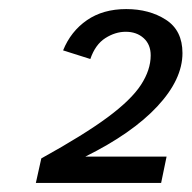

<svg xmlns="http://www.w3.org/2000/svg" viewBox="-20 -806 424 423"><path d="M59 -403 71 -457Q165 -509 217 -547.5Q269 -586 290.5 -619Q312 -652 312 -684Q312 -708 296.5 -722Q281 -736 257 -736Q234 -736 212 -722Q190 -708 179 -676L119 -695Q136 -737 171.5 -761.5Q207 -786 258 -786Q309 -786 345.5 -762.5Q382 -739 382 -689Q382 -631 326.5 -571.5Q271 -512 168 -461H347L335 -403Z"/></svg>

Font: Atkinson Hyperlegible
Style: Italic
Weight: 400
Italic angle: -12°
Designer: Elliott Scott, Megan Eiswerth, Linus Boman, Theodore Petrosky
Foundry: Braille Institute
Version: Version 1.006; ttfautohint (v1.8.3)